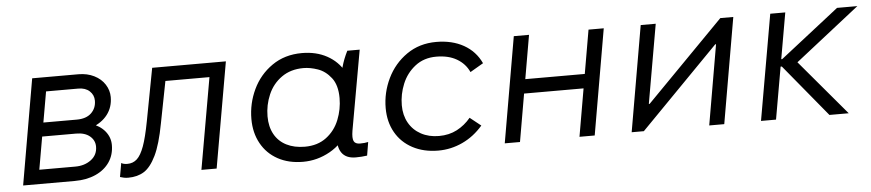

<svg xmlns="http://www.w3.org/2000/svg" viewBox="-37 -732 4274 942"><g transform="rotate(-5 2100.0 -260.5)"><path d="M136 -520H364Q407 -520 441 -503Q475 -486 493.5 -457Q512 -428 512 -395Q512 -345 484 -308.5Q456 -272 404 -253L403 -273Q448 -258 472.5 -228Q497 -198 497 -160Q497 -112 472.5 -76Q448 -40 403.5 -20Q359 0 300 0H46ZM99 -70H309Q355 -70 387 -94Q419 -118 419 -159Q419 -190 394.5 -210.5Q370 -231 327 -231H124L136 -299H336Q383 -299 408 -323Q433 -347 433 -384Q433 -412 412.5 -431Q392 -450 357 -450H165L204 -483L126 -37Z M523 0 535 -68Q541 -64 549 -62.5Q557 -61 565 -61Q593 -61 612.5 -79Q632 -97 647.5 -139.5Q663 -182 678 -261L727 -520H1090L999 0H924L1003 -450H786L746 -245Q727 -143 700.5 -88.5Q674 -34 641.5 -13.5Q609 7 563 7Q552 7 542 5Q532 3 523 0Z M1602 -115 1626 -113 1653 -423Q1654 -428 1658 -443Q1668 -480 1688 -520H1749L1679 -127Q1673 -91 1680 -76Q1687 -61 1711 -61Q1734 -61 1751 -65L1740 1Q1713 5 1684 5Q1635 5 1614 -26.5Q1593 -58 1602 -115ZM1699 -301Q1699 -204 1659.5 -135Q1620 -66 1557.5 -31Q1495 4 1425 4Q1354 4 1301 -25Q1248 -54 1219 -106.5Q1190 -159 1190 -227Q1190 -303 1222.5 -372Q1255 -441 1317.5 -484.5Q1380 -528 1465 -528Q1535 -528 1588 -499Q1641 -470 1670 -418Q1699 -366 1699 -301ZM1270 -233Q1270 -182 1290.5 -145Q1311 -108 1349.5 -88.5Q1388 -69 1440 -69Q1503 -69 1546 -101.5Q1589 -134 1609.5 -185.5Q1630 -237 1630 -292Q1630 -356 1602 -392Q1574 -428 1536.5 -441Q1499 -454 1466 -454Q1403 -454 1358.5 -422.5Q1314 -391 1292 -340Q1270 -289 1270 -233Z M1851 -223Q1851 -299 1884.5 -368.5Q1918 -438 1980.5 -481.5Q2043 -525 2126 -525Q2204 -525 2261 -493Q2318 -461 2346 -401L2281 -363Q2262 -405 2221 -429Q2180 -453 2120 -453Q2059 -453 2016 -419.5Q1973 -386 1952 -335Q1931 -284 1931 -230Q1931 -181 1952 -143.5Q1973 -106 2011.5 -85Q2050 -64 2100 -64Q2150 -64 2189 -84.5Q2228 -105 2257 -140L2311 -97Q2267 -46 2210 -19.5Q2153 7 2091 7Q2019 7 1964.5 -22Q1910 -51 1880.5 -103Q1851 -155 1851 -223Z M2951 -520 2861 0H2786L2876 -520ZM2418 0 2508 -520H2583L2493 0ZM2513 -235 2525 -305H2855L2843 -235Z M3133 -520H3207L3139 -131H3143L3525 -520H3589L3499 0H3425L3493 -394H3489L3103 0H3043Z M3771 -520H3845L3754 0H3680ZM3805 -257H3771L3777 -293H3810L4100 -520H4200L3864 -256L3857 -302L4112 0H4017Z"/></g></svg>

Font: Fixel Italic Variable Display Thin
Style: Italic
Weight: 100
Italic angle: -10°
Designer: AlfaBravo + MacPaw
Foundry: Kyrylo Tkachov, Marchela Mozhyna, Serhii Makarenko, Maria Weinstein, Zakhar Kryvoshyya
Version: Version 1.210;Glyphs 3.2 (3217)